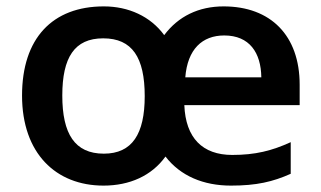

<svg xmlns="http://www.w3.org/2000/svg" viewBox="-20 -571 1004 601"><path d="M680 -551C602 -551 538 -520 494 -461C451 -520 382 -551 305 -551C144 -551 49 -451 49 -272C49 -91 155 10 304 10C386 10 455 -21 498 -81C545 -20 617 10 703 10C783 10 834 -2 890 -27V-126C831 -99 779 -86 707 -86C614 -86 561 -139 557 -242H918V-306C918 -460 827 -551 680 -551ZM682 -460C761 -460 797 -406 798 -329H560C567 -417 613 -460 682 -460ZM303 -451C394 -451 433 -391 433 -270C433 -152 394 -90 305 -90C214 -90 175 -152 175 -272C175 -391 213 -451 303 -451Z"/></svg>

Font: Noto Sans New Tai Lue Semibold
Style: Regular
Weight: 600
Designer: Monotype Design Team
Foundry: Monotype Imaging Inc.
Version: Version 2.004